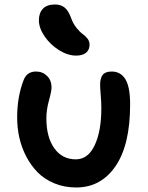

<svg xmlns="http://www.w3.org/2000/svg" viewBox="-20 -850 657 853"><path d="M317.9 -603Q280.8 -603 241.9 -627.4Q203.1 -651.9 178 -688.7Q152.8 -725.6 152.8 -759.8Q152.8 -792.5 170.7 -811.3Q188.5 -830.1 224.1 -830.1Q250 -830.1 266.8 -816.7Q283.7 -803.2 295.9 -770Q304.7 -745.1 319.8 -726.3Q335 -707.5 347.2 -699Q359.4 -690.4 368.7 -678.5Q377.9 -666.5 377.9 -651.9Q377.9 -628.9 362.8 -616Q347.7 -603 317.9 -603ZM318.8 -17.1Q266.1 -17.1 222.2 -35.2Q178.2 -53.2 147.9 -83.7Q117.7 -114.3 96.7 -154.5Q75.7 -194.8 65.9 -238.5Q56.2 -282.2 56.2 -328.1Q56.2 -420.4 85 -494.1Q99.1 -532.2 140.1 -532.2Q169.4 -532.2 189.2 -512.5Q209 -492.7 209 -461.9Q209 -444.8 197.5 -403.6Q186 -362.3 186 -324.2Q186 -240.7 221.2 -191.4Q256.3 -142.1 316.9 -142.1Q371.1 -142.1 400.6 -204.6Q430.2 -267.1 430.2 -369.1Q430.2 -395 427.5 -427Q424.8 -459 424.8 -473.1Q424.8 -502.9 436.3 -517.6Q447.8 -532.2 476.1 -532.2Q516.1 -532.2 537.1 -498Q558.1 -463.9 558.1 -386.2Q558.1 -206.1 493.2 -111.6Q428.2 -17.1 318.8 -17.1Z"/></svg>

Font: Shantell Sans Bouncy
Style: Regular
Weight: 600
Designer: Stephen Nixon, Anya Danilova, Shantell Martin
Foundry: Arrow Type
Version: Version 1.006;[9816181b4]